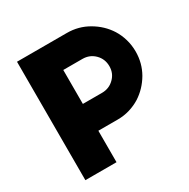

<svg xmlns="http://www.w3.org/2000/svg" viewBox="-168 -902 1034 1053"><g transform="rotate(-30 349.0 -375.0)"><path d="M273.4 -584Q303.7 -584 394.5 -584Q440.4 -584 471.7 -552.7Q502.9 -521.5 502.9 -475.6Q502.9 -430.7 471.7 -400.4Q440.4 -369.1 394.5 -369.1Q354.5 -369.1 273.4 -369.1Q273.4 -422.9 273.4 -584ZM76.2 0Q87.9 0 126 0Q162.1 0 273.4 0Q273.4 -49.8 273.4 -199.2Q303.7 -199.2 396.5 -199.2Q435.5 -199.2 471.7 -210Q507.8 -220.7 539.1 -240.2Q596.7 -277.3 632.8 -338.9Q668 -400.4 668 -473.6Q668 -513.7 657.2 -550.8Q646.5 -587.9 627 -619.1Q589.8 -677.7 527.3 -713.9Q465.8 -750 391.6 -750Q287.1 -750 76.2 -750Q76.2 -703.1 76.2 -561.5Q76.2 -421.9 76.2 0Z"/></g></svg>

Font: Big John
Style: Regular
Weight: 400
Designer: Ion Lucin
Version: Version 1.000